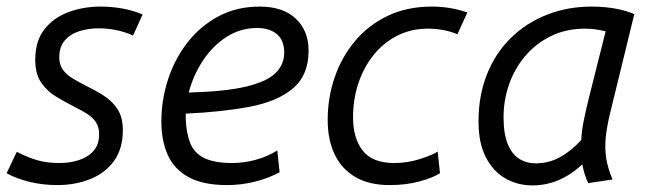

<svg xmlns="http://www.w3.org/2000/svg" viewBox="-30 -550 1973 583"><path d="M144 12Q101 12 61 2.5Q21 -7 -10 -24L21 -89Q56 -71 85 -63Q114 -55 150 -55Q184 -55 211.5 -64.5Q239 -74 255 -93Q271 -112 271 -142Q271 -164 261.5 -178.5Q252 -193 235 -204Q218 -215 197 -225Q170 -239 142 -255.5Q114 -272 95.5 -298.5Q77 -325 77 -368Q77 -425 104.5 -460.5Q132 -496 177.5 -513Q223 -530 275 -530Q310 -530 342.5 -524Q375 -518 403 -506L374 -442Q353 -452 325.5 -458Q298 -464 269 -464Q239 -464 211.5 -455.5Q184 -447 167 -427.5Q150 -408 150 -376Q150 -353 161.5 -337.5Q173 -322 192 -311Q211 -300 232 -289Q261 -275 286.5 -258.5Q312 -242 327.5 -217.5Q343 -193 343 -155Q343 -98 316 -61Q289 -24 243.5 -6Q198 12 144 12Z M660 12Q586 12 542 -12.5Q498 -37 479 -80.5Q460 -124 460 -181Q460 -246 480 -308Q500 -370 538.5 -420Q577 -470 632.5 -500Q688 -530 759 -530Q829 -530 868 -493.5Q907 -457 907 -396Q907 -322 860 -282Q813 -242 729 -226Q645 -210 534 -205Q534 -201 534 -196.5Q534 -192 534 -188Q536 -144 548 -114.5Q560 -85 590.5 -70Q621 -55 675 -55Q710 -55 745.5 -64.5Q781 -74 812 -93L819 -27Q786 -9 744.5 1.5Q703 12 660 12ZM543 -269Q654 -272 717 -287Q780 -302 806.5 -328Q833 -354 833 -390Q833 -428 810.5 -446.5Q788 -465 751 -465Q700 -465 658 -438Q616 -411 586.5 -366.5Q557 -322 543 -269Z M1153 12Q1091 12 1049 -12.5Q1007 -37 986 -81.5Q965 -126 965 -186Q965 -254 986.5 -316Q1008 -378 1048.5 -426Q1089 -474 1147.5 -502Q1206 -530 1281 -530Q1310 -530 1337 -525.5Q1364 -521 1389 -512L1359 -446Q1337 -455 1314.5 -459Q1292 -463 1270 -463Q1218 -463 1176 -441.5Q1134 -420 1104 -382.5Q1074 -345 1058 -296.5Q1042 -248 1042 -194Q1042 -130 1071.5 -92.5Q1101 -55 1167 -55Q1208 -55 1246.5 -67.5Q1285 -80 1299 -90L1306 -24Q1286 -11 1245 0.5Q1204 12 1153 12Z M1587 13Q1542 13 1505 -8Q1468 -29 1445.5 -72Q1423 -115 1423 -181Q1423 -260 1448.5 -324Q1474 -388 1520.5 -434Q1567 -480 1630 -505Q1693 -530 1767 -530Q1787 -530 1809 -528Q1831 -526 1853 -521Q1875 -516 1896 -507L1821 -200Q1813 -166 1809.5 -134.5Q1806 -103 1810.5 -71.5Q1815 -40 1830 -5L1756 6Q1750 -6 1745.5 -21Q1741 -36 1738 -51Q1704 -19 1666 -3Q1628 13 1587 13ZM1597 -54Q1636 -54 1670 -72.5Q1704 -91 1735 -125Q1736 -152 1743 -186Q1750 -220 1757 -248L1809 -455Q1792 -459 1777 -461Q1762 -463 1747 -463Q1689 -463 1643 -440.5Q1597 -418 1564.5 -379.5Q1532 -341 1515.5 -293Q1499 -245 1499 -194Q1499 -143 1512 -112Q1525 -81 1547 -67.5Q1569 -54 1597 -54Z"/></svg>

Font: Ubuntu Sans
Style: Italic
Weight: 400
Italic angle: -13.5°
Designer: Dalton Maag Ltd
Foundry: Dalton Maag Ltd
Version: Version 1.006